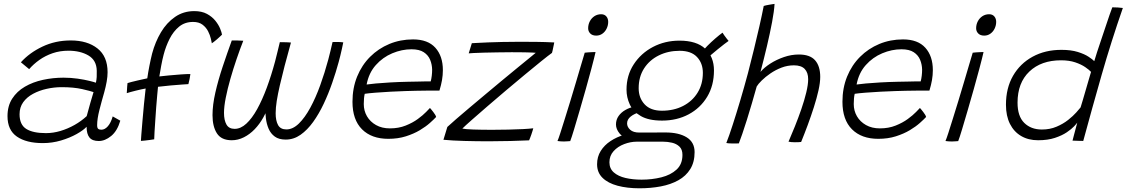

<svg xmlns="http://www.w3.org/2000/svg" viewBox="-20 -742 5932 1011"><path d="M205.5 11.5Q118.5 11.5 69 -22.8Q19.5 -57 19.5 -130.5Q19.5 -184 44.2 -222.5Q69 -261 111 -285.5Q153 -310 206 -321.5Q259 -333 314.5 -333Q353 -333 389.2 -327.8Q425.5 -322.5 451.5 -316Q477.5 -309.5 485 -306.5Q488.5 -322.5 489.2 -336.8Q490 -351 489.5 -369.5Q488.5 -424.5 445.8 -449.8Q403 -475 340.5 -475Q295.5 -475 257 -461.8Q218.5 -448.5 187.5 -426.5Q156.5 -404.5 133.5 -378L90 -414Q135 -464 203.2 -496.5Q271.5 -529 352.5 -529Q440 -529 493.2 -487Q546.5 -445 546.5 -361.5Q546.5 -339.5 541.8 -312.5Q537 -285.5 529 -256.5Q515.5 -210 503.5 -163Q491.5 -116 491.5 -83Q491.5 -68 497.2 -63.5Q503 -59 514 -59Q532 -59 548 -77.2Q564 -95.5 573.5 -129L613.5 -106.5Q597.5 -52 565.2 -25.8Q533 0.5 500 0.5Q466 0.5 451 -18Q436 -36.5 436 -74.5Q419.5 -56.5 383.5 -36.2Q347.5 -16 301 -2.2Q254.5 11.5 205.5 11.5ZM222 -41Q260 -41 298.5 -52.5Q337 -64 372.8 -84.2Q408.5 -104.5 436.5 -130.5Q447.5 -171.5 455.8 -200.5Q464 -229.5 472.5 -257Q457.5 -262.5 412.8 -272.8Q368 -283 305 -283Q265 -283 225.8 -274.2Q186.5 -265.5 154 -248Q121.5 -230.5 102.2 -203.8Q83 -177 83 -140.5Q83 -85.5 118.2 -63.2Q153.5 -41 222 -41Z M722 0Q722 -3.5 724.2 -33Q726.5 -62.5 730.2 -105.8Q734 -149 738.2 -194.5Q742.5 -240 747 -276Q724.5 -272 694.5 -264.5Q664.5 -257 647.5 -251.5Q648 -257 648.5 -267.2Q649 -277.5 649.8 -288Q650.5 -298.5 651.5 -304.5Q657 -306.5 671.5 -310.2Q686 -314 703.5 -318Q721 -322 735.5 -325.2Q750 -328.5 755.5 -329.5Q760 -361.5 766.8 -395.8Q773.5 -430 781 -460Q797.5 -521.5 827.5 -572Q857.5 -622.5 901.8 -653Q946 -683.5 1003 -683.5Q1042.5 -683.5 1069.8 -668.8Q1097 -654 1114 -632.8Q1131 -611.5 1139.2 -591.2Q1147.5 -571 1149 -559.5Q1144.5 -555 1137.5 -548.5Q1130.5 -542 1122.5 -535Q1114.5 -528 1107.2 -522.5Q1100 -517 1095.5 -514Q1094.5 -520.5 1090.2 -538.8Q1086 -557 1075.8 -577.2Q1065.5 -597.5 1046.5 -612Q1027.5 -626.5 996.5 -626.5Q953.5 -626.5 923.2 -601.8Q893 -577 873 -537.5Q853 -498 841.5 -453.5Q835 -429 828.8 -395.8Q822.5 -362.5 819 -339.5Q836.5 -341.5 869 -344.8Q901.5 -348 933.8 -350.2Q966 -352.5 982.5 -352Q981.5 -342 978.5 -326.8Q975.5 -311.5 972 -299Q967.5 -299 940.5 -297Q913.5 -295 878 -292Q842.5 -289 812 -285Q810.5 -269 807.8 -240.5Q805 -212 802.5 -177.8Q800 -143.5 797.8 -109.8Q795.5 -76 793.8 -49Q792 -22 792 -8.5Q782.5 -7 768.8 -5Q755 -3 742.5 -1.8Q730 -0.5 722 0Z M1200.5 -3.5Q1145.5 -3.5 1122.2 -39.8Q1099 -76 1099 -135.5Q1099 -189 1114 -254.8Q1129 -320.5 1152.5 -391Q1176 -461.5 1200.5 -529Q1212 -529 1231 -528.8Q1250 -528.5 1261 -527.5Q1243.5 -483 1225.8 -431Q1208 -379 1193 -326.5Q1178 -274 1168.8 -227.5Q1159.5 -181 1159.5 -147.5Q1159.5 -109 1172.5 -86.2Q1185.5 -63.5 1215.5 -63.5Q1247.5 -63.5 1277.2 -91Q1307 -118.5 1334 -167.2Q1361 -216 1384.8 -280.2Q1408.5 -344.5 1428.5 -418.5Q1434 -439 1441.2 -469.2Q1448.5 -499.5 1453.5 -520Q1461 -520 1472.2 -519.8Q1483.5 -519.5 1494.8 -519.2Q1506 -519 1512 -518Q1493 -450.5 1478.5 -394.2Q1464 -338 1453.5 -292.5Q1443 -247 1437.2 -210.5Q1431.5 -174 1431.5 -145.5Q1431.5 -106.5 1444.2 -83.5Q1457 -60.5 1488 -60.5Q1522 -60.5 1553.8 -91.5Q1585.5 -122.5 1614 -175Q1642.5 -227.5 1666.2 -293.2Q1690 -359 1708.5 -428Q1713.5 -445.5 1720.2 -474.2Q1727 -503 1731 -520.5Q1737.5 -521 1743.8 -521Q1750 -521 1756.5 -521Q1763.5 -521 1772 -520.5Q1780.5 -520 1787.5 -519Q1784.5 -503.5 1780.5 -485.5Q1776.5 -467.5 1772.2 -449.8Q1768 -432 1763.5 -416Q1749 -362.5 1729.2 -305.5Q1709.5 -248.5 1684.5 -195.5Q1659.5 -142.5 1629 -100Q1598.5 -57.5 1562.5 -32.2Q1526.5 -7 1484.5 -7Q1448.5 -7 1427 -22.8Q1405.5 -38.5 1394.5 -64Q1383.5 -89.5 1380 -119.8Q1376.5 -150 1376.5 -179.5L1397 -199Q1386.5 -159.5 1366.8 -124Q1347 -88.5 1321 -61.5Q1295 -34.5 1264 -19Q1233 -3.5 1200.5 -3.5Z M2276.5 -126Q2265.5 -114 2244 -94.8Q2222.5 -75.5 2190.8 -56.5Q2159 -37.5 2117.2 -24.2Q2075.5 -11 2024.5 -11Q1936.5 -11 1886.2 -61.2Q1836 -111.5 1836 -206Q1836 -278.5 1860.5 -338.8Q1885 -399 1928.8 -442.8Q1972.5 -486.5 2030.2 -510.5Q2088 -534.5 2155 -534.5Q2233 -534.5 2272.5 -490.5Q2312 -446.5 2312 -372.5Q2312 -346.5 2307.5 -320.5Q2303 -294.5 2294 -265Q2290 -265 2271.5 -265Q2253 -265 2226 -264.8Q2199 -264.5 2169.8 -264Q2140.5 -263.5 2114.5 -262.5Q2079.5 -261.5 2037.2 -259.2Q1995 -257 1957.5 -254Q1920 -251 1900.5 -248Q1895.5 -226.5 1895.5 -194Q1895.5 -159 1912.2 -130Q1929 -101 1960 -83.5Q1991 -66 2033 -66Q2079 -66 2116 -80.8Q2153 -95.5 2180.2 -115.5Q2207.5 -135.5 2223.8 -152.5Q2240 -169.5 2244 -173.5Q2246.5 -171 2251.2 -165.2Q2256 -159.5 2261.5 -152.2Q2267 -145 2271.2 -138.2Q2275.5 -131.5 2276.5 -126ZM1910.5 -297Q1926.5 -299.5 1959.5 -302.5Q1992.5 -305.5 2036.2 -308Q2080 -310.5 2127.5 -311.5Q2155.5 -312 2182 -312.5Q2208.5 -313 2227 -313.5Q2245.5 -314 2248 -313.5Q2251.5 -326 2253.5 -342.8Q2255.5 -359.5 2255.5 -375Q2255 -402.5 2245 -427Q2235 -451.5 2211.5 -467Q2188 -482.5 2146.5 -482.5Q2096 -482.5 2045.8 -461.5Q1995.5 -440.5 1958.8 -399.2Q1922 -358 1910.5 -297Z M2766 -3Q2722.5 -1 2666.8 0.5Q2611 2 2554 2Q2488 2 2425.2 0.2Q2362.5 -1.5 2315 -6L2335.5 -73.5Q2351 -88 2381.5 -114.5Q2412 -141 2452.2 -174.8Q2492.5 -208.5 2536.8 -245.8Q2581 -283 2624.5 -319Q2668 -355 2705.2 -385.5Q2742.5 -416 2768 -436.8Q2793.5 -457.5 2801 -464Q2796 -464.5 2783.8 -465.2Q2771.5 -466 2754 -466.2Q2736.5 -466.5 2715.8 -466.8Q2695 -467 2673 -467Q2637 -467 2599 -466.2Q2561 -465.5 2528.5 -464.8Q2496 -464 2474 -462.8Q2452 -461.5 2448 -461L2464.5 -514.5Q2474 -515 2496.2 -516.2Q2518.5 -517.5 2551.2 -518.8Q2584 -520 2625.5 -521Q2667 -522 2715 -522Q2757.5 -522 2804.2 -521.5Q2851 -521 2898.5 -518.5Q2898.5 -517 2896.8 -509.5Q2895 -502 2893.2 -492.5Q2891.5 -483 2889.5 -474.8Q2887.5 -466.5 2886.5 -463.5Q2867 -449.5 2829.2 -419Q2791.5 -388.5 2743.2 -348.5Q2695 -308.5 2644 -265.5Q2593 -222.5 2546.5 -182.2Q2500 -142 2464.8 -111Q2429.5 -80 2414.5 -65Q2428.5 -61.5 2472 -60Q2515.5 -58.5 2571.5 -58.5Q2613.5 -58.5 2655.8 -59.5Q2698 -60.5 2732.8 -62.2Q2767.5 -64 2788 -66.5Q2787 -62 2784.2 -53Q2781.5 -44 2778 -34Q2774.5 -24 2771.2 -15.5Q2768 -7 2766 -3Z M2982.5 1Q2975.5 1.5 2966.2 2.2Q2957 3 2948.5 3Q2938.5 3 2930.2 2.2Q2922 1.5 2915.5 0.5Q2920.5 -10.5 2930.5 -41.5Q2940.5 -72.5 2954.2 -116.5Q2968 -160.5 2983.2 -210.2Q2998.5 -260 3012.8 -308.8Q3027 -357.5 3039.2 -398.2Q3051.5 -439 3059 -464.5Q3065 -465.5 3076.2 -466.2Q3087.5 -467 3098.8 -467.5Q3110 -468 3116 -468Q3113.5 -456.5 3107.5 -432.5Q3101.5 -408.5 3093.5 -378.5Q3081 -331.5 3064.8 -273.8Q3048.5 -216 3032 -159.5Q3015.5 -103 3002.5 -59.8Q2989.5 -16.5 2982.5 1ZM3119.5 -554.5Q3099 -554.5 3088 -565.8Q3077 -577 3077 -593Q3077 -613 3085.8 -629.8Q3094.5 -646.5 3110 -656.8Q3125.5 -667 3145.5 -667Q3163 -667 3172.8 -655.5Q3182.5 -644 3182.5 -627Q3182.5 -608.5 3174.5 -591.8Q3166.5 -575 3152.2 -564.8Q3138 -554.5 3119.5 -554.5Z M3466 -107Q3395.5 -107 3354.5 -130.8Q3313.5 -154.5 3296.2 -192Q3279 -229.5 3279 -270Q3279 -345 3317 -403.2Q3355 -461.5 3418.2 -494.8Q3481.5 -528 3558 -528Q3647.5 -528 3693.5 -485.5Q3739.5 -443 3739.5 -371Q3739.5 -292 3703.8 -232.5Q3668 -173 3606.2 -140Q3544.5 -107 3466 -107ZM3347.5 249.5Q3282.5 249.5 3232 236Q3181.5 222.5 3152.8 194.5Q3124 166.5 3124 123Q3124 83.5 3143.2 52.8Q3162.5 22 3194.8 0.8Q3227 -20.5 3266.2 -32Q3305.5 -43.5 3346.5 -44Q3377.5 -44 3415 -44.2Q3452.5 -44.5 3484.5 -44.5Q3554.5 -44.5 3596 -18.8Q3637.5 7 3637.5 59Q3637.5 111.5 3614.8 148.2Q3592 185 3552 207.2Q3512 229.5 3459.5 239.5Q3407 249.5 3347.5 249.5ZM3358.5 204Q3413 204 3462.2 191.8Q3511.5 179.5 3542.5 151Q3573.5 122.5 3573.5 73.5Q3573.5 45 3557.8 30Q3542 15 3518.8 9.5Q3495.5 4 3471 4Q3436 4 3401.2 4Q3366.5 4 3333.5 4Q3300 4 3266.5 16.8Q3233 29.5 3211 53.8Q3189 78 3189 112.5Q3189 145.5 3212 165.8Q3235 186 3273.2 195Q3311.5 204 3358.5 204ZM3302.5 -9Q3262 -15.5 3242.8 -38.8Q3223.5 -62 3223.5 -86.5Q3223.5 -111.5 3237.2 -131Q3251 -150.5 3273.5 -163.2Q3296 -176 3321.5 -180.5L3352.5 -152.5Q3320.5 -144 3301.2 -128.5Q3282 -113 3282 -92.5Q3282 -73.5 3298.2 -58.8Q3314.5 -44 3346.5 -44ZM3465.5 -159Q3528 -159 3576.8 -184Q3625.5 -209 3653.2 -254Q3681 -299 3681 -358.5Q3681 -409 3650.2 -441.8Q3619.5 -474.5 3558.5 -474.5Q3498 -474.5 3449 -450.2Q3400 -426 3371.5 -381.8Q3343 -337.5 3343 -277.5Q3343 -226.5 3374.2 -192.8Q3405.5 -159 3465.5 -159ZM3700 -430.5 3669.5 -459.5Q3683.5 -479 3704.2 -500Q3725 -521 3746.5 -539.5Q3768 -558 3784.5 -570Q3787.5 -565 3793.5 -556.2Q3799.5 -547.5 3806.2 -539.2Q3813 -531 3816.5 -526.5Q3809.5 -522 3793.8 -509.8Q3778 -497.5 3759 -482.2Q3740 -467 3723.8 -452.8Q3707.5 -438.5 3700 -430.5Z M3870.5 13Q3864 13.5 3855 13.5Q3846 13.5 3836.5 13.5Q3826.5 13.5 3817.5 12.8Q3808.5 12 3804.5 11Q3819.5 -27 3838.2 -85Q3857 -143 3877.8 -212.8Q3898.5 -282.5 3918.5 -357Q3935 -420 3950.2 -483Q3965.5 -546 3978.8 -604Q3992 -662 4001.5 -710.5Q4005.5 -712 4013.2 -713.8Q4021 -715.5 4030 -717Q4039 -718.5 4046.8 -719.8Q4054.5 -721 4058.5 -721.5Q4056.5 -684 4045.5 -625.8Q4034.5 -567.5 4018.5 -499.5Q4002.5 -431.5 3984.5 -363.5Q4004 -386.5 4036.2 -407.2Q4068.5 -428 4107.8 -441.5Q4147 -455 4186.5 -455Q4245 -455 4272 -424.5Q4299 -394 4299 -337Q4299 -307 4289.8 -265.8Q4280.5 -224.5 4265.5 -177.5Q4250.5 -130.5 4233 -83.2Q4215.5 -36 4198.5 5.5Q4191.5 6.5 4182.5 6.8Q4173.5 7 4164.5 7Q4146 7 4132 4Q4147.5 -31.5 4165.5 -76.2Q4183.5 -121 4199.5 -167.2Q4215.5 -213.5 4225.5 -255Q4235.5 -296.5 4235.5 -325Q4235.5 -360 4217.2 -379Q4199 -398 4160.5 -398Q4126.5 -398 4094.8 -385.8Q4063 -373.5 4036.5 -355.2Q4010 -337 3991 -318.2Q3972 -299.5 3964.5 -286.5Q3952.5 -243.5 3939.2 -198Q3926 -152.5 3912.8 -110.8Q3899.5 -69 3888.5 -36.5Q3877.5 -4 3870.5 13Z M4856.5 -126Q4845.5 -114 4824 -94.8Q4802.5 -75.5 4770.8 -56.5Q4739 -37.5 4697.2 -24.2Q4655.5 -11 4604.5 -11Q4516.5 -11 4466.2 -61.2Q4416 -111.5 4416 -206Q4416 -278.5 4440.5 -338.8Q4465 -399 4508.8 -442.8Q4552.5 -486.5 4610.2 -510.5Q4668 -534.5 4735 -534.5Q4813 -534.5 4852.5 -490.5Q4892 -446.5 4892 -372.5Q4892 -346.5 4887.5 -320.5Q4883 -294.5 4874 -265Q4870 -265 4851.5 -265Q4833 -265 4806 -264.8Q4779 -264.5 4749.8 -264Q4720.5 -263.5 4694.5 -262.5Q4659.5 -261.5 4617.2 -259.2Q4575 -257 4537.5 -254Q4500 -251 4480.5 -248Q4475.5 -226.5 4475.5 -194Q4475.5 -159 4492.2 -130Q4509 -101 4540 -83.5Q4571 -66 4613 -66Q4659 -66 4696 -80.8Q4733 -95.5 4760.2 -115.5Q4787.5 -135.5 4803.8 -152.5Q4820 -169.5 4824 -173.5Q4826.5 -171 4831.2 -165.2Q4836 -159.5 4841.5 -152.2Q4847 -145 4851.2 -138.2Q4855.5 -131.5 4856.5 -126ZM4490.5 -297Q4506.5 -299.5 4539.5 -302.5Q4572.5 -305.5 4616.2 -308Q4660 -310.5 4707.5 -311.5Q4735.5 -312 4762 -312.5Q4788.5 -313 4807 -313.5Q4825.5 -314 4828 -313.5Q4831.5 -326 4833.5 -342.8Q4835.5 -359.5 4835.5 -375Q4835 -402.5 4825 -427Q4815 -451.5 4791.5 -467Q4768 -482.5 4726.5 -482.5Q4676 -482.5 4625.8 -461.5Q4575.5 -440.5 4538.8 -399.2Q4502 -358 4490.5 -297Z M5025.5 1Q5018.5 1.5 5009.2 2.2Q5000 3 4991.5 3Q4981.5 3 4973.2 2.2Q4965 1.5 4958.5 0.5Q4963.5 -10.5 4973.5 -41.5Q4983.5 -72.5 4997.2 -116.5Q5011 -160.5 5026.2 -210.2Q5041.5 -260 5055.8 -308.8Q5070 -357.5 5082.2 -398.2Q5094.5 -439 5102 -464.5Q5108 -465.5 5119.2 -466.2Q5130.5 -467 5141.8 -467.5Q5153 -468 5159 -468Q5156.5 -456.5 5150.5 -432.5Q5144.5 -408.5 5136.5 -378.5Q5124 -331.5 5107.8 -273.8Q5091.5 -216 5075 -159.5Q5058.5 -103 5045.5 -59.8Q5032.5 -16.5 5025.5 1ZM5162.5 -554.5Q5142 -554.5 5131 -565.8Q5120 -577 5120 -593Q5120 -613 5128.8 -629.8Q5137.5 -646.5 5153 -656.8Q5168.5 -667 5188.5 -667Q5206 -667 5215.8 -655.5Q5225.5 -644 5225.5 -627Q5225.5 -608.5 5217.5 -591.8Q5209.5 -575 5195.2 -564.8Q5181 -554.5 5162.5 -554.5Z M5627.5 -1.5Q5630 -11.5 5635.2 -31.2Q5640.5 -51 5645.5 -70Q5650.5 -89 5652.5 -96.5Q5650 -92 5636.2 -77.2Q5622.5 -62.5 5597.5 -45.5Q5572.5 -28.5 5534.8 -16Q5497 -3.5 5446 -3.5Q5395 -3.5 5357 -25.8Q5319 -48 5298 -89.8Q5277 -131.5 5277 -190.5Q5277 -278 5314.2 -342.8Q5351.5 -407.5 5417.5 -443.5Q5483.5 -479.5 5569 -479.5Q5619.5 -479.5 5655 -468.5Q5690.5 -457.5 5712 -443.2Q5733.5 -429 5742 -420Q5747 -438 5756.8 -467.8Q5766.5 -497.5 5778.5 -532.8Q5790.5 -568 5801.8 -602.2Q5813 -636.5 5822.5 -663.5Q5832 -690.5 5837 -703.5Q5851 -703.5 5867 -702.5Q5883 -701.5 5892.5 -700Q5831 -523 5781 -348.2Q5731 -173.5 5684 0Q5677 0 5665 -0.2Q5653 -0.5 5642.2 -1Q5631.5 -1.5 5627.5 -1.5ZM5466 -60Q5508.5 -60 5543.2 -74.8Q5578 -89.5 5604.5 -110.5Q5631 -131.5 5647.5 -150.2Q5664 -169 5670 -176.5Q5674 -189.5 5681.8 -215.5Q5689.5 -241.5 5698 -271Q5706.5 -300.5 5714 -326Q5721.5 -351.5 5725 -363.5Q5715.5 -374 5694.5 -388.5Q5673.5 -403 5641.5 -413.8Q5609.5 -424.5 5567 -424.5Q5462.5 -424.5 5400.2 -365.2Q5338 -306 5338 -201.5Q5338 -129.5 5373.5 -94.8Q5409 -60 5466 -60Z"/></svg>

Font: Grandstander Thin ExtraLight
Style: Italic
Weight: 250
Italic angle: -15°
Version: Version 1.200